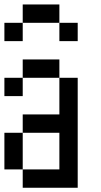

<svg xmlns="http://www.w3.org/2000/svg" viewBox="-20 -937 457 873"><path d="M0 -166.7V-333.3H83.3V-166.7ZM0 -500V-583.3H83.3V-500ZM0 -750V-833.3H83.3V-750ZM333.3 -83.3H83.3V-166.7H250V-333.3H83.3V-416.7H250V-583.3H333.3ZM333.3 -833.3V-750H250V-833.3ZM83.3 -916.7H250V-833.3H83.3ZM83.3 -583.3V-666.7H250V-583.3Z"/></svg>

Font: Galmuri11 Condensed
Style: Regular
Weight: 400
Width: 3
Designer: Lee Minseo (quiple)
Version: Version 2.399;hotconv 1.1.1;makeotfexe 2.6.0 DEVELOPMENT